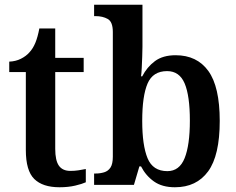

<svg xmlns="http://www.w3.org/2000/svg" viewBox="-20 -780 994 810"><path d="M231 10Q160 10 124.5 -25Q89 -60 89 -147V-476H19V-520Q46 -521 68 -532Q90 -543 104 -559Q119 -575 129 -599Q139 -623 146 -660H213V-536H333V-476H213V-152Q213 -103 228.5 -81Q244 -59 277 -59Q295 -59 311 -61.5Q327 -64 342 -67V-11Q327 -4 297.5 3Q268 10 231 10Z M718 10Q664 10 629.5 -14.5Q595 -39 575 -78H568L545 0H377V-48H384Q402 -48 419 -53Q436 -58 446 -73Q456 -88 456 -119V-645Q456 -688 434.5 -700Q413 -712 383 -712H377V-760H581V-583Q581 -565 580 -541Q579 -517 578 -494Q577 -471 575 -458H580Q600 -497 633.5 -522Q667 -547 721 -547Q811 -547 859 -480.5Q907 -414 907 -270Q907 -124 858 -57Q809 10 718 10ZM686 -58Q737 -58 759 -113Q781 -168 781 -271Q781 -376 759 -428Q737 -480 685 -480Q625 -480 602.5 -427.5Q580 -375 580 -270Q580 -167 602.5 -112.5Q625 -58 686 -58Z"/></svg>

Font: Noto Serif Hebrew SemiCondensed SemiBold
Style: Regular
Weight: 600
Width: 4
Designer: Monotype Design Team
Foundry: Monotype Imaging Inc.
Version: Version 2.004; ttfautohint (v1.8.4.7-5d5b)